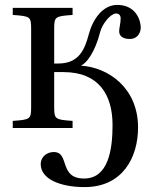

<svg xmlns="http://www.w3.org/2000/svg" viewBox="-20 -522 634 783"><path d="M32 0H276V-29C204 -34 201 -36 201 -87V-228H239C384 -228 439 -134 439 -12C439 88 422 206 323 206C218 206 266 98 199 98C172 98 146 117 146 147C146 209 227 241 325 241C480 241 543 120 543 -2C543 -164 421 -247 312 -254V-256C332 -263 368 -310 388 -390C397 -426 432 -467 453 -467C465 -467 472 -460 472 -447C472 -426 466 -409 466 -395C466 -366 496 -363 509 -363C544 -363 554 -393 554 -409C554 -441 533 -502 458 -502C398 -502 358 -442 342 -382C326 -322 303 -263 218 -263H201V-403C201 -454 204 -456 276 -461V-490H32V-461C104 -456 107 -454 107 -403V-87C107 -36 104 -34 32 -29Z"/></svg>

Font: Lingua Franca
Style: Regular
Weight: 400
Version: Version 1.19